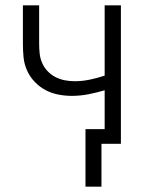

<svg xmlns="http://www.w3.org/2000/svg" viewBox="-20 -540 540 721"><path d="M361 161H301V-55H373V-201Q343 -192 312 -186Q281 -180 249 -180Q224 -180 198.5 -185Q173 -190 150.5 -202Q128 -214 110 -233Q92 -252 81.5 -275.5Q71 -299 68.5 -324.5Q66 -350 66 -375V-520H127V-375Q127 -357 129 -338.5Q131 -320 138.5 -303Q146 -286 159 -272.5Q172 -259 188.5 -250.5Q205 -242 223.5 -238.5Q242 -235 261 -235Q289 -235 317.5 -241Q346 -247 373 -256V-520H434V0H361Z"/></svg>

Font: Iosevka Custom Light
Style: Regular
Weight: 300
Monospace: yes
Designer: Belleve Invis
Foundry: Belleve Invis
Version: Version 27.3.5